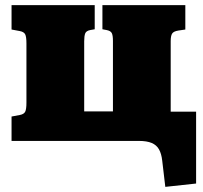

<svg xmlns="http://www.w3.org/2000/svg" viewBox="-20 -549 789 748"><path d="M624 179 612 77Q609 50 599.5 33Q590 16 571 8Q552 0 521 0H25V-95L57 -101Q73 -104 78 -113.5Q83 -123 83 -149V-380Q83 -406 78 -415.5Q73 -425 57 -428L25 -434V-529H349V-435L332 -432Q316 -429 312 -419Q308 -409 308 -388V-115H420V-390Q420 -411 415.5 -420Q411 -429 395 -432L379 -435V-529H702V-434L675 -430Q656 -427 650.5 -418Q645 -409 645 -389V-114H744V166Z"/></svg>

Font: Literata Variable Black
Style: Regular
Weight: 900
Designer: Latin by Veronika Burian and Jose Scaglione. Greek by Irene Vlachou. Cyrillic by Vera Evstafieva.
Foundry: TypeTogether
Version: Version 3.021